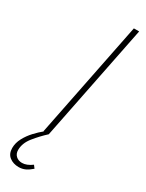

<svg xmlns="http://www.w3.org/2000/svg" viewBox="-280 -695 720 944"><g transform="rotate(30 80.0 -223.0)"><path d="M22 214Q-9 214 -30.5 197.5Q-52 181 -52 148Q-52 119 -37 91Q-22 63 0 39.5Q22 16 42 0H40L172 -660H202L70 0Q37 30 7.5 66.5Q-22 103 -22 142Q-22 163 -8.5 175.5Q5 188 26 188Q52 188 82 166L94 182Q76 198 59 206Q42 214 22 214Z"/></g></svg>

Font: Source Sans Variable
Style: Italic
Weight: 200
Italic angle: -11°
Designer: Paul D. Hunt
Foundry: Adobe Systems Incorporated
Version: Version 3.006;hotconv 1.0.111;makeotfexe 2.5.65597